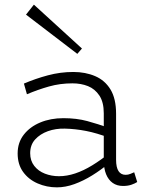

<svg xmlns="http://www.w3.org/2000/svg" viewBox="-20 -794 631 827"><path d="M510 7Q484 7 465.5 -6Q447 -19 437 -43.5Q427 -68 427 -103V-306Q427 -354 408 -382.5Q389 -411 359 -423Q329 -435 292 -435Q239 -435 191 -421.5Q143 -408 96 -388L83 -434Q132 -455 186 -469.5Q240 -484 296 -484Q348 -484 390 -466Q432 -448 456 -408.5Q480 -369 480 -304V-106Q480 -73 490.5 -57Q501 -41 521 -41Q532 -41 541.5 -45Q551 -49 558 -52L571 -10Q562 -4 546.5 1.5Q531 7 510 7ZM225 13Q181 13 142 -4Q103 -21 79.5 -53.5Q56 -86 56 -133Q56 -180 82.5 -214Q109 -248 153.5 -266.5Q198 -285 253 -285Q310 -285 356 -272.5Q402 -260 452 -242V-200Q397 -221 350.5 -230Q304 -239 259 -240Q220 -241 186.5 -229Q153 -217 131.5 -193.5Q110 -170 110 -134Q110 -102 127.5 -79.5Q145 -57 173.5 -46Q202 -35 234 -35Q268 -35 304 -47Q340 -59 377.5 -82Q415 -105 452 -135L451 -92Q415 -62 377 -38.5Q339 -15 300.5 -1Q262 13 225 13ZM313 -562 92 -731 126 -774 333 -585Z"/></svg>

Font: BioRhyme Light
Style: Regular
Weight: 300
Designer: Aoife Mooney
Foundry: Aoife Mooney Type
Version: Version 1.600;gftools[0.9.33]